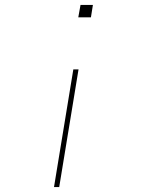

<svg xmlns="http://www.w3.org/2000/svg" viewBox="-20 -540 640 775"><path d="M347 -470H296L305 -520H355ZM198 215 276 -260H297L219 215Z"/></svg>

Font: Iosevka SS04 Thin Extended
Style: Italic
Weight: 100
Width: 7
Italic angle: -9°
Monospace: yes
Designer: Belleve Invis
Foundry: Belleve Invis
Version: Version 19.0.0; ttfautohint (v1.8.4)